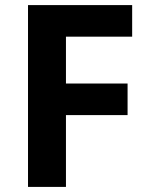

<svg xmlns="http://www.w3.org/2000/svg" viewBox="-20 -734 589 754"><path d="M239 0H90V-714H499V-590H239V-406H481V-282H239Z"/></svg>

Font: Noto Sans Gunjala Gondi
Style: Regular
Weight: 400
Designer: Ek Type
Foundry: Ek Type
Version: Version 1.004